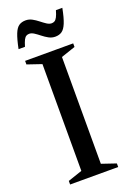

<svg xmlns="http://www.w3.org/2000/svg" viewBox="-164 -928 668 985"><g transform="rotate(-20 170.0 -435.0)"><path d="M301.5 -19.5V0H39V-19.5L117 -46V-629L39 -655.5V-675H301.5V-655.5L223.5 -629V-46ZM311.5 -865.5Q301.5 -813.5 290.2 -786.2Q279 -759 264.2 -748.8Q249.5 -738.5 227.5 -738.5Q209 -738.5 192.5 -747.5Q176 -756.5 161 -768.5Q146 -780.5 132.2 -789.5Q118.5 -798.5 106 -798.5Q97 -798.5 89.8 -794.5Q82.5 -790.5 76.2 -778.5Q70 -766.5 63 -743H28Q38.5 -795 49.5 -822.2Q60.5 -849.5 75.5 -859.5Q90.5 -869.5 112 -869.5Q130.5 -869.5 147 -860.5Q163.5 -851.5 178.5 -839.5Q193.5 -827.5 207.2 -818.5Q221 -809.5 233.5 -809.5Q242.5 -809.5 249.8 -813.8Q257 -818 263.5 -830.2Q270 -842.5 276.5 -865.5Z"/></g></svg>

Font: Newsreader 24pt Medium
Style: Regular
Weight: 500
Designer: Hugues Gentile
Foundry: Production Type
Version: Version 1.003